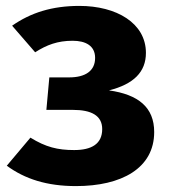

<svg xmlns="http://www.w3.org/2000/svg" viewBox="-20 -612 574 650"><path d="M249 -592C156 -592 84 -569 21 -525L99 -435C138 -460 175 -474 226 -474C270 -474 302 -457 302 -416C302 -372 269 -350 214 -350H147L137 -240H227C289 -240 326 -221 326 -175C326 -124 289 -104 231 -104C175 -104 135 -114 83 -146L3 -51C64 -6 139 18 237 18C391 18 502 -42 502 -165C502 -249 448 -292 349 -306C432 -327 474 -368 474 -433C474 -534 374 -592 249 -592Z"/></svg>

Font: Glow Sans SC Normal ExtraBold
Style: Regular
Weight: 800
Designer: Ryoko NISHIZUKA (kana, bopomofo & ideographs); Paul D. Hunt (Latin, Greek & Cyrillic); Sandoll Communications, Soo-young
Version: Version 0.93